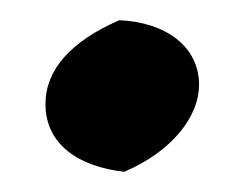

<svg xmlns="http://www.w3.org/2000/svg" viewBox="-20 -343 232 190"><path d="M103 -173C152 -194 177 -229 177 -259C177 -297 144 -321 98 -323C50 -302 25 -274 25 -240C25 -200 58 -178 103 -173Z"/></svg>

Font: Mazius Display
Style: Bold
Weight: 700
Designer: Alberto Casagrande & Collletttivo
Foundry: Collletttivo
Version: Version 2.000;Glyphs 3.2 (3221)